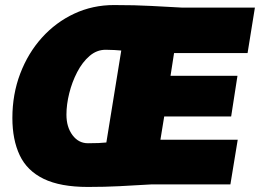

<svg xmlns="http://www.w3.org/2000/svg" viewBox="-20 -730 1029 760"><path d="M892 0H578Q510 4 452.5 7Q395 10 328 10Q219 10 153 -22Q87 -54 58 -115.5Q29 -177 29 -263Q29 -357 60 -438.5Q91 -520 146 -581Q201 -642 274 -676Q347 -710 431 -710Q516 -710 578.5 -706.5Q641 -703 699 -700H989L960 -520H669L655 -430H920L895 -269H630L615 -177H921ZM401 -166 460 -530Q447 -531 432.5 -532Q418 -533 398 -533Q363 -533 334.5 -508.5Q306 -484 285.5 -444.5Q265 -405 254 -360.5Q243 -316 243 -276Q243 -227 267 -195Q291 -163 328 -163Q376 -163 401 -166Z"/></svg>

Font: Georama Black
Style: Italic
Weight: 900
Italic angle: -9°
Designer: Jean-Baptiste Levee
Foundry: Production Type
Version: Version 1.000